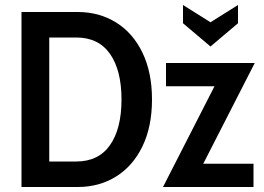

<svg xmlns="http://www.w3.org/2000/svg" viewBox="-20 -748 1057 768"><path d="M66 -700H291Q377 -700 444.5 -658Q512 -616 550 -537Q588 -458 588 -350Q588 -242 550 -163Q512 -84 444.5 -42Q377 0 291 0H66ZM285 -102Q374 -102 420 -167.5Q466 -233 466 -350Q466 -467 420 -532.5Q374 -598 285 -598H177V-102ZM793 -93H994V0H632L838 -403H644V-496H999ZM712 -655V-728L822 -659L932 -728V-655L822 -562Z"/></svg>

Font: Cabin Condensed SemiBold
Style: Regular
Weight: 600
Width: 3
Designer: Pablo Impallari
Foundry: Pablo Impallari. http://www.impallari.com Igino Marini. http://www.ikern.com
Version: Version 2.200